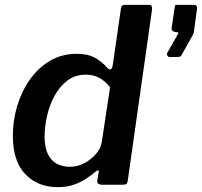

<svg xmlns="http://www.w3.org/2000/svg" viewBox="-20 -762 833 792"><path d="M399 0Q392 0 386 -4Q380 -8 381 -17L387 -50Q389 -58 385 -59Q381 -60 373 -53Q358 -40 335.5 -25Q313 -10 284 0Q255 10 218 10Q136 10 84.5 -43.5Q33 -97 33 -202Q33 -265 51 -325Q69 -385 103.5 -434Q138 -483 186.5 -511.5Q235 -540 297 -540Q342 -540 371 -524Q400 -508 423 -482Q430 -474 436.5 -476Q443 -478 446 -499L479 -728Q480 -736 484 -739Q488 -742 496 -742H597Q609 -742 607 -721L507 -17Q506 -7 501.5 -3.5Q497 0 485 0ZM434 -402Q413 -428 389.5 -441Q366 -454 335 -454Q289 -454 257 -429Q225 -404 204 -365Q183 -326 173.5 -281.5Q164 -237 164 -198Q164 -154 177.5 -126.5Q191 -99 214.5 -86.5Q238 -74 268 -74Q301 -74 330 -90Q359 -106 378 -129.5Q397 -153 400 -177ZM679 -527Q673 -527 670.5 -532.5Q668 -538 669 -542L711 -616Q715 -624 716 -626Q717 -628 711 -629L703 -630Q695 -631 691 -635.5Q687 -640 688 -647L701 -734Q702 -740 703.5 -741Q705 -742 709 -742H783Q787 -742 790.5 -737.5Q794 -733 793 -728L779 -626Q778 -624 777 -622Q776 -620 776 -619L729 -535Q726 -529 721.5 -528Q717 -527 707 -527Z"/></svg>

Font: Libre Franklin SemiBold
Style: Italic
Weight: 600
Italic angle: -8°
Designer: Pablo Impallari, Rodrigo Fuenzalida, Nhung Nguyen
Foundry: Impallari Type
Version: Version 3.000